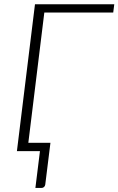

<svg xmlns="http://www.w3.org/2000/svg" viewBox="-20 -728 570 925"><path d="M525.5 -667.5H193.5L116.5 -40H223L198 161.5Q197 168.5 192 173Q187 177.5 179.5 177.5H150.5L172.5 0H61.5L148.5 -707.5H530.5Z"/></svg>

Font: Lato Light
Style: Italic
Weight: 300
Italic angle: -7°
Designer: Lukasz Dziedzic
Foundry: tyPoland Lukasz Dziedzic
Version: Version 2.007; 2014-02-27